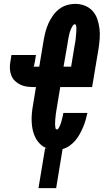

<svg xmlns="http://www.w3.org/2000/svg" viewBox="-20 -763 540 988"><path d="M178 205 212 0H221Q202 -7 187 -21.5Q172 -36 162.5 -54.5Q153 -73 148.5 -93.5Q144 -114 143 -136Q142 -158 144 -180Q146 -202 150 -223L165 -315H153Q135 -315 117.5 -317.5Q100 -320 84.5 -327.5Q69 -335 57 -346.5Q45 -358 38.5 -374Q32 -390 31 -408Q30 -426 33 -443L39 -480H165L159 -443Q158 -440 157.5 -436.5Q157 -433 156 -429Q156 -428 155.5 -426.5Q155 -425 155 -424Q154 -424 154.5 -423.5Q155 -423 154 -422Q154 -422 154 -421.5Q154 -421 153 -421Q153 -421 153 -421Q153 -421 153 -421Q152 -421 152 -421Q152 -421 152 -421Q152 -420 152 -420Q152 -420 153 -420H182L205 -558Q209 -580 214.5 -601Q220 -622 229.5 -643Q239 -664 252.5 -683Q266 -702 284 -716Q302 -730 324 -736.5Q346 -743 368 -743Q394 -743 417.5 -733.5Q441 -724 457 -706Q473 -688 481 -664Q489 -640 492 -615Q495 -590 493 -564Q491 -538 487 -512L454 -315H290L272 -206Q271 -202 270.5 -197Q270 -192 269 -187.5Q268 -183 267.5 -178Q267 -173 266.5 -168.5Q266 -164 265.5 -159Q265 -154 264.5 -149Q264 -144 264 -139.5Q264 -135 263.5 -130.5Q263 -126 263.5 -121Q264 -116 264.5 -111.5Q265 -107 266 -102Q267 -97 272 -97Q278 -97 281.5 -103Q285 -109 287.5 -114.5Q290 -120 292 -125.5Q294 -131 295.5 -136.5Q297 -142 298.5 -148Q300 -154 301.5 -159.5Q303 -165 304 -171Q305 -177 306 -182H430Q426 -164 420.5 -145Q415 -126 407.5 -108.5Q400 -91 390.5 -73.5Q381 -56 368 -40.5Q355 -25 338 -13Q321 -1 302 4L269 205ZM346 -420 364 -529Q365 -534 366 -540Q367 -546 368 -551.5Q369 -557 369.5 -563Q370 -569 370.5 -575Q371 -581 371.5 -586.5Q372 -592 372.5 -597.5Q373 -603 373 -609Q373 -615 373 -620.5Q373 -626 371.5 -632Q370 -638 364 -638Q361 -638 359 -636Q357 -634 355 -632Q342 -611 336.5 -587.5Q331 -564 328 -541L307 -420Z"/></svg>

Font: Iosevka Curly Slab XBdObl
Style: Regular
Weight: 800
Italic angle: -9°
Monospace: yes
Designer: Belleve Invis
Foundry: Belleve Invis
Version: Version 11.1.0; ttfautohint (v1.8.3)